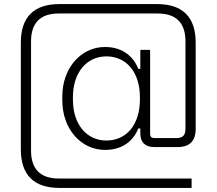

<svg xmlns="http://www.w3.org/2000/svg" viewBox="-20 -720 1060 940"><path d="M82 12C82 136 146 200 270 200H918V154H268C178 154 132 108 132 18V-518C132 -608 178 -654 268 -654H752C842 -654 888 -608 888 -518V-90C888 -57 875 -44 842 -44H738C722 -44 715 -49 715 -66V-476H667V-383H657C642 -423 598 -490 494 -490C378 -490 285 -389 285 -247V-229C285 -87 378 14 494 14C598 14 642 -51 657 -91H667V-66C667 -25 689 0 735 0H850C908 0 938 -30 938 -88V-512C938 -636 874 -700 750 -700H270C146 -700 82 -636 82 -512ZM337 -232V-244C337 -366 405 -444 501 -444C597 -444 665 -369 665 -243V-233C665 -107 597 -32 501 -32C405 -32 337 -110 337 -232Z"/></svg>

Font: Space Text Light
Style: Regular
Weight: 300
Designer: Florian Karsten (Space Text), Colophon Foundry (Space Mono)
Foundry: Florian Karsten
Version: Version 1.003;PS 001.003;hotconv 1.0.88;makeotf.lib2.5.64775